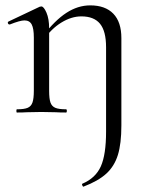

<svg xmlns="http://www.w3.org/2000/svg" viewBox="-20 -419 544 715"><path d="M287 265Q336 244 355.5 200.5Q375 157 375 71V-243Q375 -303 352.5 -330.5Q330 -358 283 -358Q246 -358 208.5 -335Q171 -312 144 -272L139 -284Q184 -343 227 -371Q270 -399 316 -399Q372 -399 402 -368Q432 -337 432 -277V48Q432 116 419 158Q406 200 376 227.5Q346 255 291 276Q289 277 286.5 271.5Q284 266 287 265ZM43 -12Q70 -12 83 -17.5Q96 -23 101 -37.5Q106 -52 106 -81V-279Q106 -313 98 -328Q90 -343 71 -343Q55 -343 17 -328H15Q11 -328 9.5 -332.5Q8 -337 12 -339L128 -394L134 -395Q143 -395 153 -372Q163 -349 163 -313V-81Q163 -51 168 -37Q173 -23 186 -17.5Q199 -12 226 -12Q229 -12 229 -6Q229 0 226 0Q202 0 188 -1L134 -2L80 -1Q66 0 43 0Q41 0 41 -6Q41 -12 43 -12Z"/></svg>

Font: Cormorant Infant
Style: Regular
Weight: 400
Designer: Christian Thalmann (Catharsis Fonts)
Foundry: Catharsis Fonts
Version: Version 4.000